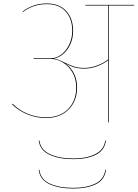

<svg xmlns="http://www.w3.org/2000/svg" viewBox="-20 -708 796 1111"><path d="M756 -676H610V0H606V-359Q578 -338 542 -324.5Q506 -311 469 -311Q434 -311 410.5 -318Q387 -325 360 -340Q390 -318 408 -283Q426 -248 426 -201Q426 -124 377 -74.5Q328 -25 245 -25Q192 -25 140.5 -45.5Q89 -66 50 -104L53 -108Q90 -70 141 -49.5Q192 -29 245 -29Q327 -29 374 -77Q421 -125 421 -201Q421 -252 399 -289.5Q377 -327 343 -347Q309 -367 276 -367H174V-371H275Q307 -371 335 -392.5Q363 -414 380.5 -450.5Q398 -487 398 -529Q398 -600 359.5 -642Q321 -684 252 -684Q207 -684 171 -670.5Q135 -657 112 -637L111 -641Q135 -661 170.5 -674.5Q206 -688 252 -688Q323 -688 363 -644.5Q403 -601 403 -529Q403 -487 387 -452Q371 -417 345.5 -395.5Q320 -374 292 -369Q312 -366 331 -357Q336 -355 358 -344Q389 -329 411.5 -322Q434 -315 468 -315Q505 -315 542 -329Q579 -343 606 -364V-676H474V-680H756ZM204 105H208Q215 159 269 184Q323 209 404 209Q480 209 531 184Q582 159 589 105H593Q586 162 534.5 187.5Q483 213 404 213Q321 213 266 187Q211 161 204 105ZM204 275H208Q215 330 268.5 354.5Q322 379 404 379Q481 379 531.5 354.5Q582 330 589 275H593Q586 333 534.5 358Q483 383 404 383Q321 383 266 357.5Q211 332 204 275Z"/></svg>

Font: FiraGO Four
Style: Regular
Weight: 100
Designer: bBox Type
Foundry: bBox Type GmbH
Version: Version 1.001